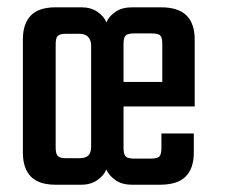

<svg xmlns="http://www.w3.org/2000/svg" viewBox="-20 -508 624 528"><path d="M133.2 0Q86.7 0 64.8 -22.5Q42.9 -45.1 42.9 -88.5V-399.5Q42.9 -442.8 64.8 -465.4Q86.7 -487.9 133.2 -487.9H203.6Q230.1 -487.9 248.3 -475.3Q266.5 -462.7 272.6 -446.2Q279.1 -462.7 297.2 -475.3Q315.2 -487.9 343.5 -487.9H422.1Q470.5 -487.9 493 -465.4Q515.4 -442.8 515.4 -399.5V-219.8H426.3V-387Q426.3 -405.1 420.6 -410.6Q415 -416.1 396.5 -416.1H349.5Q331.7 -416.1 325.7 -410.6Q319.7 -405.1 319.7 -387V-100.9Q319.7 -83.6 325.7 -77.7Q331.7 -71.8 349.5 -71.8H394.1Q412.7 -71.8 418.3 -77.7Q423.9 -83.6 423.9 -100.9V-140.9H513V-88.5Q513 -45.1 490.6 -22.5Q468.2 0 419.8 0H343.3Q315 0 297 -13Q278.9 -26.1 272.4 -41.8Q266.3 -26.1 248.1 -13Q229.9 0 203.4 0ZM133.1 -386V-102Q133.1 -84.7 139.1 -78.8Q145.1 -72.9 162.9 -72.9H198Q214.4 -72.9 222.1 -79.5Q229.8 -86.1 230.6 -102.9V-385.1Q228.2 -415.1 198 -415.1H162.9Q145.1 -415.1 139.1 -409.6Q133.1 -404.1 133.1 -386ZM515.4 -282.6V-215.2H262.9V-282.6Z"/></svg>

Font: Teko Variable Light
Style: Regular
Weight: 300
Designer: Manushi Parikh, Jonny Pinhorn
Foundry: Indian Type Foundry
Version: Version 3.000